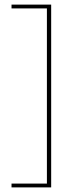

<svg xmlns="http://www.w3.org/2000/svg" viewBox="-20 -695 335 833"><path d="M202 118H30V101.5H183.5V-658.5H30V-675H202Z"/></svg>

Font: Anek Gurmukhi Thin
Style: Regular
Weight: 250
Designer: Sarang Kulkarni (Gurmukhi), Yesha Goshar (Latin)
Foundry: Ek Type
Version: Version 1.003